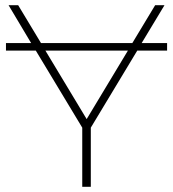

<svg xmlns="http://www.w3.org/2000/svg" viewBox="-20 -720 667 740"><path d="M297 0V-228L118 -525H3V-554H100L13 -700H50L138 -554H490L578 -700H614L526 -554H624V-525H509L330 -228V0ZM473 -525H155L314 -261Z"/></svg>

Font: Montserrat ExtraLight
Style: Regular
Weight: 200
Designer: Julieta Ulanovsky
Foundry: Julieta Ulanovsky
Version: Version 9.000; ttfautohint (v1.8.4.7-5d5b)